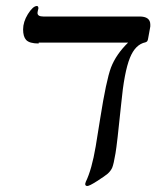

<svg xmlns="http://www.w3.org/2000/svg" viewBox="-20 -607 556 640"><path d="M109 -465V-462Q78 -462 67 -474Q57 -485 57 -509Q57 -534 73 -560Q90 -587 103 -587Q108 -587 108 -579Q105 -567 105 -564Q105 -552 124 -552H445Q481 -552 481 -525V-519L480 -513L474 -480Q473 -473 471 -470Q470 -468 465 -466Q431 -459 413 -414Q394 -367 384 -261Q370 -124 365 -96Q359 -60 354 -48Q349 -37 339 -28Q331 -21 303 -3Q278 13 271 13Q264 13 264 6L266 -1Q286 -42 299 -119L314 -212Q334 -339 350 -382Q367 -426 407 -465Z"/></svg>

Font: Libra Serif Modern
Style: Italic
Weight: 400
Italic angle: -12°
Designer: Stefan Peev, Context Ltd
Foundry: Stefan Peev, Context Ltd
Version: Version 1.000